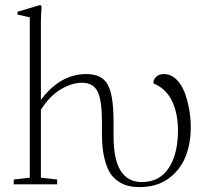

<svg xmlns="http://www.w3.org/2000/svg" viewBox="-20 -746 837 777"><path d="M35.6 0V-19.5L100.6 -26.9V-675.8L50.8 -687V-698.2L143.1 -726.1L148.4 -719.7Q145.5 -682.6 145.5 -657.7V-341.8Q223.6 -446.3 329.6 -446.3Q391.6 -446.3 415.5 -404.5Q439.5 -362.8 439.5 -254.9V-194.3Q439.5 -9.3 553.7 -9.3Q626 -9.3 663.1 -66.2Q700.2 -123 700.2 -218.3Q700.2 -287.6 675.8 -337.9Q651.4 -388.2 600.6 -408.7Q600.6 -425.3 612.5 -435.8Q624.5 -446.3 643.6 -446.3Q670.9 -446.3 692.6 -425.8Q714.4 -405.3 726.8 -372.6Q739.3 -339.8 745.6 -303.5Q752 -267.1 752 -231Q752 -162.1 729.2 -108.2Q706.5 -54.2 659.2 -21.5Q611.8 11.2 545.9 11.2Q520.5 11.2 499.8 6.3Q479 1.5 458.3 -12.2Q437.5 -25.9 423.8 -48.8Q410.2 -71.8 401.4 -110.4Q392.6 -148.9 392.6 -200.7V-252.9Q392.6 -340.3 374.8 -375.7Q356.9 -411.1 312.5 -411.1Q270 -411.1 225.1 -384Q180.2 -356.9 145.5 -301.8V-26.9L211.4 -19.5V0Z"/></svg>

Font: Elstob ExtraLight
Style: Regular
Weight: 200
Designer: Peter S. Baker
Version: Version 1.015